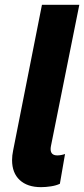

<svg xmlns="http://www.w3.org/2000/svg" viewBox="-20 -772 351 800"><path d="M30.3 -105Q30.3 -124 34.7 -145L154.8 -752H310.5L192.4 -164.1Q190.9 -156.7 190.9 -150.9Q190.9 -124.5 218.8 -124.5Q226.6 -124.5 235.6 -126.2Q244.6 -127.9 251 -130.4L229.5 -6.3Q214.4 1 192.4 4.4Q170.4 7.8 150.9 7.8Q94.2 7.8 62.3 -21.7Q30.3 -51.3 30.3 -105Z"/></svg>

Font: Reddit Sans Fudge ExBold Italic
Style: Regular
Weight: 800
Italic angle: -11.25°
Designer: Stephen Hutchings
Version: Version 1.013